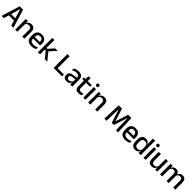

<svg xmlns="http://www.w3.org/2000/svg" viewBox="914 -3462 6263 6263"><g transform="rotate(45 4045.5 -331.0)"><path d="M21 0 217 -639H372.5L568.5 0H467L301 -572H288.5L122.5 0ZM149 -178.5V-261.5H439.5V-178.5Z M975.5 0V-302Q975.5 -337.5 965.8 -363.5Q956 -389.5 933.8 -404Q911.5 -418.5 873 -418.5Q837.5 -418.5 811.5 -405.5Q785.5 -392.5 769.2 -370.5Q753 -348.5 746 -320.5L730 -388.5H751Q759.5 -419.5 779 -444.8Q798.5 -470 831 -485Q863.5 -500 911.5 -500Q969 -500 1004.5 -478.2Q1040 -456.5 1056.8 -415Q1073.5 -373.5 1073.5 -313V0ZM651.5 0V-489H749.5L745.5 -374.5L749.5 -368.5V0Z M1406 11.5Q1289 11.5 1230.8 -44.2Q1172.5 -100 1172.5 -205V-285Q1172.5 -388.5 1226.8 -445.2Q1281 -502 1385 -502Q1455.5 -502 1502.5 -476.2Q1549.5 -450.5 1573 -403.5Q1596.5 -356.5 1596.5 -292V-273.5Q1596.5 -256.5 1595 -239Q1593.5 -221.5 1591 -205.5H1501Q1502 -231.5 1502.2 -254.5Q1502.5 -277.5 1502.5 -296.5Q1502.5 -337 1489.5 -365Q1476.5 -393 1450.5 -407.8Q1424.5 -422.5 1385 -422.5Q1326.5 -422.5 1298 -389.2Q1269.5 -356 1269.5 -294.5V-248.5L1270 -237V-193.5Q1270 -166 1278.2 -143.5Q1286.5 -121 1304.8 -104.8Q1323 -88.5 1352 -79.8Q1381 -71 1422.5 -71Q1469.5 -71 1510.8 -83Q1552 -95 1588.5 -115L1579.5 -31.5Q1546.5 -12 1502.8 -0.2Q1459 11.5 1406 11.5ZM1224.5 -205.5V-279H1571V-205.5Z M2014.5 0 1835 -220.5H1786.5V-296.5H1835.5L2007.5 -489H2122L1908 -251.5V-273L2130.5 0ZM1697.5 0V-662H1795V0Z M2521 0H2420.5V-639H2521ZM2475.5 -85H2810.5V0H2475.5Z M3185.5 0 3189.5 -116 3186 -131V-285L3186.5 -309.5Q3186.5 -366 3157.8 -392.5Q3129 -419 3065.5 -419Q3014 -419 2970 -404.5Q2926 -390 2890.5 -371L2899.5 -453Q2919.5 -464.5 2946.5 -475.5Q2973.5 -486.5 3007.5 -493.5Q3041.5 -500.5 3082 -500.5Q3137.5 -500.5 3176 -487.2Q3214.5 -474 3238 -449Q3261.5 -424 3272.2 -389Q3283 -354 3283 -311V0ZM3020 11Q2947.5 11 2909 -24.8Q2870.5 -60.5 2870.5 -126.5V-141.5Q2870.5 -211.5 2913.8 -245.2Q2957 -279 3050 -292L3197 -313L3202.5 -242L3061.5 -222Q3011 -215 2989.5 -197.8Q2968 -180.5 2968 -147V-140Q2968 -106.5 2988.8 -88.5Q3009.5 -70.5 3052 -70.5Q3091 -70.5 3119 -83.5Q3147 -96.5 3164.5 -118.2Q3182 -140 3188.5 -166.5L3202 -101H3184Q3176 -71 3157.5 -45.5Q3139 -20 3105.8 -4.5Q3072.5 11 3020 11Z M3576 10Q3517.5 10 3482 -7.8Q3446.5 -25.5 3430.5 -61.2Q3414.5 -97 3414.5 -150.5V-449.5H3511.5V-162Q3511.5 -117 3532 -96Q3552.5 -75 3601 -75Q3630 -75 3656.5 -81Q3683 -87 3705.5 -98L3697 -15Q3673 -3 3641.5 3.5Q3610 10 3576 10ZM3338 -405V-483H3701L3692.5 -405ZM3415.5 -474.5 3415 -609 3513 -620.5 3509 -474.5Z M3791 0V-489H3889V0ZM3840 -561Q3811 -561 3796.8 -575.8Q3782.5 -590.5 3782.5 -616.5V-618.5Q3782.5 -644.5 3796.8 -659.2Q3811 -674 3840 -674Q3869 -674 3883.2 -659.2Q3897.5 -644.5 3897.5 -618.5V-616.5Q3897.5 -590 3883.2 -575.5Q3869 -561 3840 -561Z M4338.5 0V-302Q4338.5 -337.5 4328.8 -363.5Q4319 -389.5 4296.8 -404Q4274.5 -418.5 4236 -418.5Q4200.5 -418.5 4174.5 -405.5Q4148.5 -392.5 4132.2 -370.5Q4116 -348.5 4109 -320.5L4093 -388.5H4114Q4122.5 -419.5 4142 -444.8Q4161.5 -470 4194 -485Q4226.5 -500 4274.5 -500Q4332 -500 4367.5 -478.2Q4403 -456.5 4419.8 -415Q4436.5 -373.5 4436.5 -313V0ZM4014.5 0V-489H4112.5L4108.5 -374.5L4112.5 -368.5V0Z M4761.5 0 4784.5 -639H4937L5074.5 -201H5081L5218.5 -639H5371L5394 0H5296.5L5289 -255.5L5282 -533.5H5274L5128 -74H5027.5L4881.5 -533.5H4873.5L4866 -255L4859 0Z M5729.5 11.5Q5612.5 11.5 5554.2 -44.2Q5496 -100 5496 -205V-285Q5496 -388.5 5550.2 -445.2Q5604.5 -502 5708.5 -502Q5779 -502 5826 -476.2Q5873 -450.5 5896.5 -403.5Q5920 -356.5 5920 -292V-273.5Q5920 -256.5 5918.5 -239Q5917 -221.5 5914.5 -205.5H5824.5Q5825.5 -231.5 5825.8 -254.5Q5826 -277.5 5826 -296.5Q5826 -337 5813 -365Q5800 -393 5774 -407.8Q5748 -422.5 5708.5 -422.5Q5650 -422.5 5621.5 -389.2Q5593 -356 5593 -294.5V-248.5L5593.5 -237V-193.5Q5593.5 -166 5601.8 -143.5Q5610 -121 5628.2 -104.8Q5646.5 -88.5 5675.5 -79.8Q5704.5 -71 5746 -71Q5793 -71 5834.2 -83Q5875.5 -95 5912 -115L5903 -31.5Q5870 -12 5826.2 -0.2Q5782.5 11.5 5729.5 11.5ZM5548 -205.5V-279H5894.5V-205.5Z M6182 11Q6094.5 11 6048.8 -44Q6003 -99 6003 -204.5V-282Q6003 -388.5 6049.2 -444.2Q6095.5 -500 6186 -500Q6229.5 -500 6260.8 -486.2Q6292 -472.5 6311.8 -447.5Q6331.5 -422.5 6340 -388.5H6372.5L6345 -298Q6343.5 -338 6327.5 -365.2Q6311.5 -392.5 6283.5 -406.5Q6255.5 -420.5 6218 -420.5Q6161.5 -420.5 6131.5 -388Q6101.5 -355.5 6101.5 -291.5V-198Q6101.5 -135.5 6131.2 -103Q6161 -70.5 6218 -70.5Q6252.5 -70.5 6278.8 -83.5Q6305 -96.5 6322.5 -119Q6340 -141.5 6346.5 -169.5L6369.5 -100.5H6341Q6333 -70 6314.2 -44.5Q6295.5 -19 6263.5 -4Q6231.5 11 6182 11ZM6342.5 0 6346.5 -114.5 6345 -145.5V-348.5L6345.5 -367.5L6343 -506V-662H6440.5V0Z M6566 0V-489H6664V0ZM6615 -561Q6586 -561 6571.8 -575.8Q6557.5 -590.5 6557.5 -616.5V-618.5Q6557.5 -644.5 6571.8 -659.2Q6586 -674 6615 -674Q6644 -674 6658.2 -659.2Q6672.5 -644.5 6672.5 -618.5V-616.5Q6672.5 -590 6658.2 -575.5Q6644 -561 6615 -561Z M6881.5 -489V-187Q6881.5 -152 6891.2 -125.8Q6901 -99.5 6923.5 -85Q6946 -70.5 6984 -70.5Q7020 -70.5 7045.8 -83.5Q7071.5 -96.5 7088 -118.8Q7104.5 -141 7111 -168.5L7127 -100.5H7106Q7097.5 -70 7078 -44.5Q7058.5 -19 7026 -4Q6993.5 11 6945.5 11Q6888.5 11 6852.8 -10.8Q6817 -32.5 6800.2 -74.2Q6783.5 -116 6783.5 -176V-489ZM7205.5 -489V0H7107.5L7111.5 -114.5L7107.5 -120.5V-489Z M7937 0V-304.5Q7937 -339 7928.2 -364.8Q7919.5 -390.5 7899.2 -404.5Q7879 -418.5 7844.5 -418.5Q7811.5 -418.5 7787.5 -405.5Q7763.5 -392.5 7748.8 -370.5Q7734 -348.5 7727.5 -320.5L7714.5 -388.5H7726Q7735 -418 7753.5 -443.5Q7772 -469 7803.5 -484.5Q7835 -500 7883 -500Q7937 -500 7970.5 -478.8Q8004 -457.5 8019.5 -416.2Q8035 -375 8035 -315.5V0ZM7329.5 0V-489H7427.5L7423.5 -374.5L7427.5 -368.5V0ZM7633.5 0V-304.5Q7633.5 -339 7624.8 -364.8Q7616 -390.5 7595.8 -404.5Q7575.5 -418.5 7541 -418.5Q7508 -418.5 7484 -405.5Q7460 -392.5 7445.2 -370.5Q7430.5 -348.5 7424 -320.5L7408 -388.5H7429Q7437 -419.5 7455.2 -444.8Q7473.5 -470 7504 -485Q7534.5 -500 7579 -500Q7647 -500 7682 -465Q7717 -430 7726 -363Q7728.5 -353.5 7729.8 -341.5Q7731 -329.5 7731 -318V0Z"/></g></svg>

Font: Anek Latin Medium
Style: Regular
Weight: 500
Designer: Yesha Goshar
Foundry: Ek Type
Version: Version 1.003